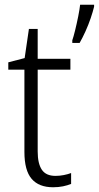

<svg xmlns="http://www.w3.org/2000/svg" viewBox="-20 -780 417 810"><path d="M214 -38Q232 -38 249.5 -41.5Q267 -45 280 -50V-4Q265 2 246 6Q227 10 204 10Q144 10 113.5 -25.5Q83 -61 83 -139V-486H15V-517L84 -535L102 -658H139V-532H277V-486H139V-141Q139 -90 156.5 -64Q174 -38 214 -38ZM377 -752Q372 -731 362.5 -703Q353 -675 340.5 -647.5Q328 -620 316 -599H285V-610Q290 -624 297 -652.5Q304 -681 310 -711Q316 -741 318 -760H377Z"/></svg>

Font: Noto Sans Arabic UI SmCn Lt
Style: Regular
Weight: 300
Width: 4
Designer: Monotype Design Team, Nadine Chahine and Nizar Qandah
Foundry: Monotype Imaging Inc.
Version: Version 2.010; ttfautohint (v1.8.4.7-5d5b)